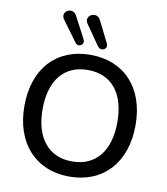

<svg xmlns="http://www.w3.org/2000/svg" viewBox="-100 -1031 976 1123"><g transform="rotate(10 387.5 -469.5)"><path d="M288 -769C309 -741 347 -766 331 -797L263 -926C237 -975 165 -934 200 -889ZM421 -771C443 -741 485 -764 470 -795L405 -925C380 -974 306 -935 339 -889ZM388 9C589 9 718 -132 718 -354C718 -575 589 -714 388 -714C186 -714 58 -575 58 -353C58 -132 187 9 388 9ZM388 -81C248 -81 166 -182 166 -353C166 -525 248 -624 388 -624C529 -624 610 -525 610 -353C610 -181 528 -81 388 -81Z"/></g></svg>

Font: Nunito SemiBold
Style: Regular
Weight: 600
Designer: Vernon Adams
Foundry: Vernon Adams
Version: Version 3.602